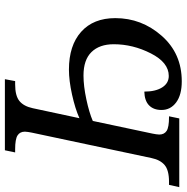

<svg xmlns="http://www.w3.org/2000/svg" viewBox="-9 -755 764 786"><g transform="rotate(90 373.0 -362.0)"><path d="M475.1 -359.9 526.9 -604Q528.3 -609.9 529.5 -618.7Q530.8 -627.4 530.8 -631.8Q530.8 -652.3 515.9 -662.1Q501 -671.9 460 -671.9H456.1L464.8 -713.9H746.1L736.8 -671.9H724.1Q676.8 -671.9 655.5 -653.8Q634.3 -635.7 627 -600.1L522.9 -109.9Q521.5 -104 520.3 -95.2Q519 -86.4 519 -82Q519 -61.5 534.4 -51.8Q549.8 -42 590.8 -42H604L595.2 0H304.2L312 -42H325.2Q372.1 -42 393.6 -59.6Q415 -77.1 422.9 -113.8L463.9 -305.2Q424.8 -287.6 367.2 -274.9Q309.6 -262.2 265.1 -262.2Q166 -262.2 110.1 -312.3Q54.2 -362.3 54.2 -452.1Q54.2 -559.6 126.5 -641.8Q198.7 -724.1 313 -724.1Q368.2 -724.1 399.2 -701.2Q430.2 -678.2 430.2 -641.1Q430.2 -608.9 411.4 -590.3Q392.6 -571.8 355 -570.8Q355 -616.7 337.9 -643.8Q320.8 -670.9 291 -670.9Q235.8 -670.9 198.5 -597.4Q161.1 -523.9 161.1 -445.8Q161.1 -387.2 193.1 -354.5Q225.1 -321.8 289.1 -321.8Q332 -321.8 386.7 -333.5Q441.4 -345.2 475.1 -359.9Z"/></g></svg>

Font: Droid Serif
Style: Italic
Weight: 400
Italic angle: -12°
Designer: Monotype Design team
Foundry: Monotype Imaging Inc.
Version: Version 1.03